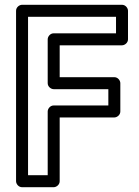

<svg xmlns="http://www.w3.org/2000/svg" viewBox="-20 -756 578 801"><path d="M432 -316H204C189 -316 179 -302 179 -291V-25H97V-686H464V-617H204C189 -617 179 -603 179 -592V-409C179 -394 193 -384 204 -384H432ZM457 -266C468 -266 482 -276 482 -291V-409C482 -420 472 -434 457 -434H229V-567H489C500 -567 514 -577 514 -592V-711C514 -722 504 -736 489 -736H72C61 -736 47 -726 47 -711V0C47 11 57 25 72 25H204C215 25 229 15 229 0V-266Z"/></svg>

Font: Asimov
Style: NarOu
Weight: 500
Designer: Google
Version: Version 2.000980; 2014